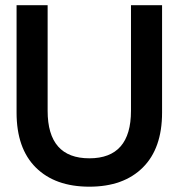

<svg xmlns="http://www.w3.org/2000/svg" viewBox="-20 -700 680 730"><path d="M319.8 9.8Q189.5 9.8 116.2 -63Q43 -135.7 43 -272V-680.2H161.1V-278.8Q161.1 -98.1 319.8 -98.1Q478 -98.1 478 -278.8V-680.2H596.2V-272Q596.2 -135.7 522.9 -63Q449.7 9.8 319.8 9.8Z"/></svg>

Font: TASA Orbiter Display SemiBold
Style: Regular
Weight: 600
Designer: Weizhong Zhang
Version: Version 1.000;Glyphs 3.1.2 (3151)